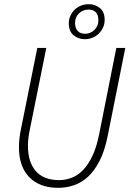

<svg xmlns="http://www.w3.org/2000/svg" viewBox="-20 -889 640 921"><path d="M259 12Q170 12 120.5 -39Q71 -90 71 -182Q71 -202 73 -222Q75 -242 80 -267L159 -659H202L124 -272Q114 -226 114 -190Q114 -112 151.5 -68.5Q189 -25 264 -25Q295 -25 324.5 -36.5Q354 -48 379 -74Q404 -100 423.5 -141.5Q443 -183 455 -242L538 -659H581L496 -234Q482 -165 458 -118Q434 -71 403 -42Q372 -13 335 -0.5Q298 12 259 12ZM386 -701Q356 -701 333 -720Q310 -739 310 -777Q310 -796 317.5 -813Q325 -830 338 -842.5Q351 -855 368.5 -862Q386 -869 406 -869Q436 -869 459 -850.5Q482 -832 482 -794Q482 -774 474.5 -757.5Q467 -741 454 -728Q441 -715 423.5 -708Q406 -701 386 -701ZM388 -727Q414 -727 433 -745.5Q452 -764 452 -791Q452 -843 404 -843Q378 -843 359 -825Q340 -807 340 -779Q340 -755 352.5 -741Q365 -727 388 -727Z"/></svg>

Font: Source Code Pro Light
Style: Italic
Weight: 300
Italic angle: -11°
Monospace: yes
Designer: Paul D. Hunt, Teo Tuominen
Foundry: Adobe Systems Incorporated
Version: Version 1.050;PS 1.000;hotconv 16.6.51;makeotf.lib2.5.65220